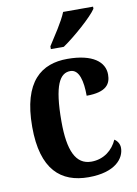

<svg xmlns="http://www.w3.org/2000/svg" viewBox="-87 -823 635 891"><g transform="rotate(-10 230.5 -378.0)"><path d="M188 -619V-606H249C306 -645 392 -721 415 -756V-766H274C256 -721 215 -662 188 -619ZM258 10C385 10 429 -50 429 -98C429 -117 419 -132 405 -141C385 -95 342 -59 283 -59C209 -59 178 -130 178 -266C178 -439 210 -490 259 -490C301 -490 314 -432 314 -364C408 -364 429 -400 429 -444C429 -503 375 -548 255 -548C134 -548 40 -481 40 -265C40 -63 128 10 258 10Z"/></g></svg>

Font: Noto Serif Thai Condensed
Style: Bold
Weight: 700
Width: 3
Designer: Monotype Design Team
Foundry: Monotype Imaging Inc.
Version: Version 2.002